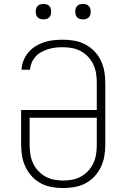

<svg xmlns="http://www.w3.org/2000/svg" viewBox="-20 -944 640 972"><path d="M300 8Q271 8 242.5 3Q214 -2 188 -15.5Q162 -29 142 -50.5Q122 -72 109.5 -98Q97 -124 92 -152.5Q87 -181 87 -210V-387H470V-525Q470 -549 466.5 -572Q463 -595 453 -616.5Q443 -638 427 -655.5Q411 -673 390 -684.5Q369 -696 345.5 -700.5Q322 -705 299 -705Q280 -705 261.5 -703Q243 -701 225 -695.5Q207 -690 190 -681Q173 -672 160.5 -658Q148 -644 140.5 -626.5Q133 -609 132 -591H89Q90 -615 99 -637.5Q108 -660 123.5 -678.5Q139 -697 160 -710Q181 -723 204 -730.5Q227 -738 251 -740.5Q275 -743 299 -743Q328 -743 356.5 -738Q385 -733 411 -719.5Q437 -706 457.5 -685Q478 -664 490.5 -637.5Q503 -611 508 -582.5Q513 -554 513 -525V-210Q513 -181 508 -152.5Q503 -124 490.5 -98Q478 -72 458 -50.5Q438 -29 412 -15.5Q386 -2 357.5 3Q329 8 300 8ZM300 -30Q323 -30 346.5 -34.5Q370 -39 390.5 -50.5Q411 -62 427 -79.5Q443 -97 453 -118.5Q463 -140 466.5 -163.5Q470 -187 470 -210V-348H130V-210Q130 -187 133.5 -163.5Q137 -140 147 -118.5Q157 -97 173 -79.5Q189 -62 209.5 -50.5Q230 -39 253.5 -34.5Q277 -30 300 -30ZM400 -846Q392 -846 384.5 -848Q377 -850 371 -856Q365 -862 363 -869.5Q361 -877 361 -885Q361 -893 363 -900.5Q365 -908 371 -914Q377 -920 384.5 -922Q392 -924 400 -924Q408 -924 415.5 -922Q423 -920 429 -914Q435 -908 437 -900.5Q439 -893 439 -885Q439 -877 437 -869.5Q435 -862 429 -856Q423 -850 415.5 -848Q408 -846 400 -846ZM200 -846Q192 -846 184.5 -848Q177 -850 171 -856Q165 -862 163 -869.5Q161 -877 161 -885Q161 -893 163 -900.5Q165 -908 171 -914Q177 -920 184.5 -922Q192 -924 200 -924Q208 -924 215.5 -922Q223 -920 229 -914Q235 -908 237 -900.5Q239 -893 239 -885Q239 -877 237 -869.5Q235 -862 229 -856Q223 -850 215.5 -848Q208 -846 200 -846Z"/></svg>

Font: Zed Sans Extralight Extended
Style: Regular
Weight: 200
Width: 7
Designer: Belleve Invis
Foundry: Belleve Invis
Version: Version 1.0.0; ttfautohint (v1.8.4)